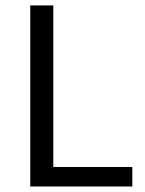

<svg xmlns="http://www.w3.org/2000/svg" viewBox="-20 -676 526 696"><path d="M89.7 0V-656.3H173.2V-70.7H459.7V0Z"/></svg>

Font: Source Sans Variable
Style: Regular
Weight: 200
Designer: Paul D. Hunt
Foundry: Adobe Systems Incorporated
Version: Version 3.006;hotconv 1.0.111;makeotfexe 2.5.65597